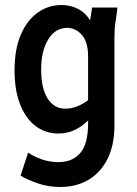

<svg xmlns="http://www.w3.org/2000/svg" viewBox="-20 -549 545 765"><path d="M38 -268Q38 -353 63 -411Q88 -469 130.5 -499Q173 -529 225 -529Q260 -529 290 -514Q320 -499 339 -468L347 -519H448L442 -473Q438 -451 437 -433.5Q436 -416 436 -395V-52Q436 30 408 85Q380 140 331.5 168Q283 196 220 196Q174 196 133.5 182.5Q93 169 62 151L92 59Q117 76 148 86.5Q179 97 213 97Q268 97 299.5 61Q331 25 331 -57V-69Q308 -46 278.5 -31.5Q249 -17 212 -17Q161 -17 121.5 -47Q82 -77 60 -133.5Q38 -190 38 -268ZM144 -272Q144 -196 170 -156Q196 -116 240 -116Q264 -116 287 -125Q310 -134 331 -150V-325Q331 -381 306.5 -409.5Q282 -438 247 -438Q201 -438 172.5 -392.5Q144 -347 144 -272Z"/></svg>

Font: Radio Canada Condensed Medium
Style: Regular
Weight: 500
Width: 3
Designer: Charles Daoud, Etienne Aubert Bonn, Alexandre Saumier Demers, Jacques Le Bailly
Foundry: Radio-Canada
Version: Version 2.104; ttfautohint (v1.8.4.7-5d5b);gftools[0.9.28.de